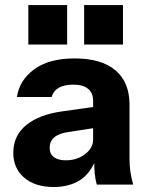

<svg xmlns="http://www.w3.org/2000/svg" viewBox="-20 -746 590 766"><path d="M500 -62.4C497.9 -78.8 496.7 -95.1 496.7 -111.2V-329C496.7 -388.3 478 -433.8 440.6 -465.5C403.1 -497.1 348.9 -512.9 277.9 -512.9C209.5 -512.9 155.6 -498.3 116.2 -469.3C76.9 -440.3 54 -403.5 47.5 -359H185.9C190.5 -375.1 200 -387.4 214.5 -395.8C229.1 -404.2 248.5 -408.3 273.1 -408.3C298.9 -408.3 318.5 -402.7 331.7 -391.4C344.9 -380 351.5 -364.4 351.5 -344.5V-319.1L229.6 -301.9C167.5 -293.5 119.4 -275.3 84.9 -247.2C50.3 -219 33 -182.1 33 -136.4C33 -95 47.6 -61.9 76.6 -37.1C105.6 -12.3 144.7 0.1 193.7 0.1C235.7 0.1 271.1 -9.2 300.2 -27.9C324.4 -43.6 342.1 -66.9 356 -95C356.3 -80.9 356.5 -66.5 357.8 -55.1C359.4 -39 362.1 -23.8 366 -9.6H511.3C506.1 -28.4 502.4 -45.9 500 -62.4ZM351.5 -188.6C351.5 -166.8 340.8 -147.5 319.5 -131C298.1 -114.6 272.4 -106.4 242.1 -106.4C222.7 -106.4 207.2 -110.5 195.6 -118.9C183.9 -127.3 178.2 -139.6 178.2 -155.6C178.2 -173.8 184.2 -187.9 196.6 -198.2C208.9 -208.6 227.9 -215.7 253.7 -219.5L351.5 -234.5ZM247.9 -568.2V-725.9H93V-568.2ZM470.6 -568.2V-725.9H315.7V-568.2Z"/></svg>

Font: Diatome
Style: Bold
Weight: 700
Designer: 15.100.17
Foundry: 15.100.17
Version: Version 1.004;Fontself Maker 3.5.8